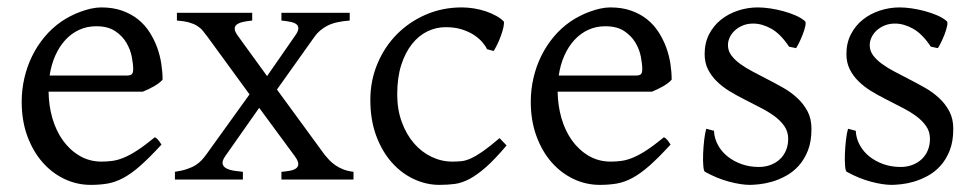

<svg xmlns="http://www.w3.org/2000/svg" viewBox="-20 -489 2661 523"><path d="M242.2 -417.5Q216.8 -417.5 195.6 -407.7Q174.3 -397.9 158 -380.1Q141.6 -362.3 130.6 -337.6Q119.6 -313 115.2 -283.2H324.2Q335.4 -283.2 339.1 -286.9Q342.8 -290.5 342.8 -300.8Q342.8 -314 339.1 -333.7Q335.4 -353.5 324.5 -372.3Q313.5 -391.1 293.7 -404.3Q273.9 -417.5 242.2 -417.5ZM422.9 -272Q414.1 -262.2 399.4 -253.9Q384.8 -245.6 369.1 -239.3H112.3Q112.8 -201.2 122.8 -166.7Q132.8 -132.3 151.6 -106.2Q170.4 -80.1 197 -64.5Q223.6 -48.8 256.8 -48.8Q272 -48.8 286.4 -50.8Q300.8 -52.7 317.4 -59.6Q334 -66.4 354.2 -79.6Q374.5 -92.8 401.9 -115.2Q408.2 -111.8 412.8 -105.5Q417.5 -99.1 419.9 -95.2Q387.2 -59.6 362.5 -37.8Q337.9 -16.1 316.2 -4.4Q294.4 7.3 273.2 11Q252 14.6 227.1 14.6Q189.5 14.6 155.5 -1.5Q121.6 -17.6 95.7 -47.1Q69.8 -76.7 54.4 -118.4Q39.1 -160.2 39.1 -211.9Q39.1 -244.6 46.4 -276.4Q53.7 -308.1 67.6 -336.4Q81.5 -364.7 101.6 -388.7Q121.6 -412.6 147 -430.2Q157.7 -437.5 171.1 -444.6Q184.6 -451.7 199.2 -457Q213.9 -462.4 228.3 -465.6Q242.7 -468.8 255.9 -468.8Q287.6 -468.8 312.5 -460Q337.4 -451.2 356 -436.3Q374.5 -421.4 387.2 -401.6Q399.9 -381.8 408 -359.9Q416 -337.9 419.4 -315.2Q422.9 -292.5 422.9 -272Z M746.6 0V-21Q758.8 -22 769.5 -23.9Q780.3 -25.9 786.4 -30.3Q792.5 -34.7 792.5 -42.7Q792.5 -50.8 782.7 -64L686 -195.3L593.8 -64Q584.5 -50.8 586.4 -42.7Q588.4 -34.7 596.7 -30.3Q605 -25.9 617.4 -23.9Q629.9 -22 641.6 -21V0H456.5V-21Q476.1 -23.9 489.7 -28.6Q503.4 -33.2 512.9 -39.3Q522.5 -45.4 529.1 -52.5Q535.6 -59.6 541 -66.9L659.7 -231.9L544.9 -389.2Q538.6 -397.9 532.2 -405.5Q525.9 -413.1 516.8 -418.7Q507.8 -424.3 494.6 -428Q481.4 -431.6 461.9 -433.1V-454.1H667V-433.1Q651.9 -431.6 640.9 -429Q629.9 -426.3 624.3 -421.6Q618.7 -417 619.4 -409.4Q620.1 -401.9 628.9 -390.1L707.5 -281.7L782.7 -390.1Q791.5 -401.9 792.5 -409.7Q793.5 -417.5 788.3 -422.1Q783.2 -426.8 772.5 -429.2Q761.7 -431.6 746.6 -433.1V-454.1H932.6V-433.1Q893.1 -430.2 871.3 -418.7Q849.6 -407.2 836.9 -389.2L734.4 -245.1L864.7 -66.9Q870.6 -59.6 877.4 -52.5Q884.3 -45.4 893.3 -39.1Q902.3 -32.7 914.6 -27.8Q926.8 -22.9 942.9 -21V0Z M1359.9 -92.8Q1328.1 -55.2 1304 -33.9Q1279.8 -12.7 1259.3 -1.7Q1238.8 9.3 1219.2 12Q1199.7 14.6 1176.8 14.6Q1141.1 14.6 1107.2 -1.2Q1073.2 -17.1 1046.9 -46.9Q1020.5 -76.7 1004.6 -119.6Q988.8 -162.6 988.8 -216.8Q988.8 -269.5 1008.1 -315.4Q1027.3 -361.3 1060.8 -395.3Q1094.2 -429.2 1139.6 -449Q1185.1 -468.8 1237.8 -468.8Q1253.9 -468.8 1270.8 -466.1Q1287.6 -463.4 1303 -458.3Q1318.4 -453.1 1331.3 -446Q1344.2 -439 1352.5 -430.2Q1353.5 -424.3 1351.1 -413.6Q1348.6 -402.8 1344.2 -390.9Q1339.8 -378.9 1334.5 -367.9Q1329.1 -356.9 1324.7 -350.1L1306.6 -355Q1302.7 -363.8 1293.9 -374Q1285.2 -384.3 1271.2 -393.6Q1257.3 -402.8 1238 -408.9Q1218.8 -415 1193.8 -415Q1168 -415 1144.3 -403.6Q1120.6 -392.1 1102.3 -369.1Q1084 -346.2 1073 -312Q1062 -277.8 1062 -231.9Q1062 -190.4 1074.5 -156.5Q1086.9 -122.6 1107.7 -98.6Q1128.4 -74.7 1155.5 -61.8Q1182.6 -48.8 1211.9 -48.8Q1225.6 -48.8 1237.3 -50Q1249 -51.3 1262.9 -57.6Q1276.9 -64 1295.2 -76.7Q1313.5 -89.4 1340.8 -112.8Z M1628.9 -417.5Q1603.5 -417.5 1582.3 -407.7Q1561 -397.9 1544.7 -380.1Q1528.3 -362.3 1517.3 -337.6Q1506.3 -313 1502 -283.2H1710.9Q1722.2 -283.2 1725.8 -286.9Q1729.5 -290.5 1729.5 -300.8Q1729.5 -314 1725.8 -333.7Q1722.2 -353.5 1711.2 -372.3Q1700.2 -391.1 1680.4 -404.3Q1660.6 -417.5 1628.9 -417.5ZM1809.6 -272Q1800.8 -262.2 1786.1 -253.9Q1771.5 -245.6 1755.9 -239.3H1499Q1499.5 -201.2 1509.5 -166.7Q1519.5 -132.3 1538.3 -106.2Q1557.1 -80.1 1583.7 -64.5Q1610.4 -48.8 1643.6 -48.8Q1658.7 -48.8 1673.1 -50.8Q1687.5 -52.7 1704.1 -59.6Q1720.7 -66.4 1741 -79.6Q1761.2 -92.8 1788.6 -115.2Q1794.9 -111.8 1799.6 -105.5Q1804.2 -99.1 1806.6 -95.2Q1773.9 -59.6 1749.3 -37.8Q1724.6 -16.1 1702.9 -4.4Q1681.2 7.3 1659.9 11Q1638.7 14.6 1613.8 14.6Q1576.2 14.6 1542.2 -1.5Q1508.3 -17.6 1482.4 -47.1Q1456.5 -76.7 1441.2 -118.4Q1425.8 -160.2 1425.8 -211.9Q1425.8 -244.6 1433.1 -276.4Q1440.4 -308.1 1454.3 -336.4Q1468.3 -364.7 1488.3 -388.7Q1508.3 -412.6 1533.7 -430.2Q1544.4 -437.5 1557.9 -444.6Q1571.3 -451.7 1585.9 -457Q1600.6 -462.4 1615 -465.6Q1629.4 -468.8 1642.6 -468.8Q1674.3 -468.8 1699.2 -460Q1724.1 -451.2 1742.7 -436.3Q1761.2 -421.4 1773.9 -401.6Q1786.6 -381.8 1794.7 -359.9Q1802.7 -337.9 1806.2 -315.2Q1809.6 -292.5 1809.6 -272Z M2190.4 -138.2Q2190.4 -103.5 2180.7 -78.9Q2170.9 -54.2 2155.3 -37.1Q2139.6 -20 2120.6 -9.8Q2101.6 0.5 2083 5.9Q2064.5 11.2 2048.1 12.9Q2031.7 14.6 2022.5 14.6Q1999 14.6 1966.1 5.9Q1933.1 -2.9 1900.4 -21Q1897 -22.5 1895.8 -36.9Q1894.5 -51.3 1895.3 -70.1Q1896 -88.9 1898.2 -107.9Q1900.4 -127 1903.8 -138.2L1924.8 -132.8Q1925.8 -112.3 1935.5 -94.2Q1945.3 -76.2 1961.7 -63Q1978 -49.8 1999.8 -42Q2021.5 -34.2 2046.9 -34.2Q2064.5 -34.2 2079.1 -39.8Q2093.8 -45.4 2104.5 -55.4Q2115.2 -65.4 2121.1 -79.6Q2127 -93.8 2127 -110.8Q2127 -130.4 2116.5 -145.5Q2106 -160.6 2088.9 -173.1Q2071.8 -185.5 2050 -196.5Q2028.3 -207.5 2005.9 -219.2Q1985.4 -229.5 1966.3 -241.2Q1947.3 -252.9 1932.4 -267.6Q1917.5 -282.2 1908.4 -300.3Q1899.4 -318.4 1899.4 -341.8Q1899.4 -372.1 1911.6 -395.8Q1923.8 -419.4 1944.1 -435.5Q1964.4 -451.7 1990.5 -460.2Q2016.6 -468.8 2044.4 -468.8Q2059.6 -468.8 2077.9 -466.1Q2096.2 -463.4 2114 -458.5Q2131.8 -453.6 2147.5 -446.8Q2163.1 -439.9 2172.9 -431.2Q2175.8 -428.2 2173.6 -418Q2171.4 -407.7 2166.7 -395.5Q2162.1 -383.3 2156.7 -372.6Q2151.4 -361.8 2148.4 -357.9L2129.4 -361.8Q2106 -397 2080.8 -410.9Q2055.7 -424.8 2031.7 -424.8Q2015.6 -424.8 2002.9 -419.4Q1990.2 -414.1 1981.2 -405.5Q1972.2 -397 1967.5 -386.7Q1962.9 -376.5 1962.9 -366.2Q1962.9 -350.6 1972.2 -338.1Q1981.4 -325.7 1996.6 -314.7Q2011.7 -303.7 2031 -293.7Q2050.3 -283.7 2070.8 -272.9Q2091.8 -262.2 2113.3 -250Q2134.8 -237.8 2151.9 -221.9Q2168.9 -206.1 2179.7 -185.8Q2190.4 -165.5 2190.4 -138.2Z M2576.7 -138.2Q2576.7 -103.5 2566.9 -78.9Q2557.1 -54.2 2541.5 -37.1Q2525.9 -20 2506.8 -9.8Q2487.8 0.5 2469.2 5.9Q2450.7 11.2 2434.3 12.9Q2418 14.6 2408.7 14.6Q2385.3 14.6 2352.3 5.9Q2319.3 -2.9 2286.6 -21Q2283.2 -22.5 2282 -36.9Q2280.8 -51.3 2281.5 -70.1Q2282.2 -88.9 2284.4 -107.9Q2286.6 -127 2290 -138.2L2311 -132.8Q2312 -112.3 2321.8 -94.2Q2331.5 -76.2 2347.9 -63Q2364.3 -49.8 2386 -42Q2407.7 -34.2 2433.1 -34.2Q2450.7 -34.2 2465.3 -39.8Q2480 -45.4 2490.7 -55.4Q2501.5 -65.4 2507.3 -79.6Q2513.2 -93.8 2513.2 -110.8Q2513.2 -130.4 2502.7 -145.5Q2492.2 -160.6 2475.1 -173.1Q2458 -185.5 2436.3 -196.5Q2414.6 -207.5 2392.1 -219.2Q2371.6 -229.5 2352.5 -241.2Q2333.5 -252.9 2318.6 -267.6Q2303.7 -282.2 2294.7 -300.3Q2285.6 -318.4 2285.6 -341.8Q2285.6 -372.1 2297.9 -395.8Q2310.1 -419.4 2330.3 -435.5Q2350.6 -451.7 2376.7 -460.2Q2402.8 -468.8 2430.7 -468.8Q2445.8 -468.8 2464.1 -466.1Q2482.4 -463.4 2500.2 -458.5Q2518.1 -453.6 2533.7 -446.8Q2549.3 -439.9 2559.1 -431.2Q2562 -428.2 2559.8 -418Q2557.6 -407.7 2553 -395.5Q2548.3 -383.3 2543 -372.6Q2537.6 -361.8 2534.7 -357.9L2515.6 -361.8Q2492.2 -397 2467 -410.9Q2441.9 -424.8 2418 -424.8Q2401.9 -424.8 2389.2 -419.4Q2376.5 -414.1 2367.4 -405.5Q2358.4 -397 2353.8 -386.7Q2349.1 -376.5 2349.1 -366.2Q2349.1 -350.6 2358.4 -338.1Q2367.7 -325.7 2382.8 -314.7Q2397.9 -303.7 2417.2 -293.7Q2436.5 -283.7 2457 -272.9Q2478 -262.2 2499.5 -250Q2521 -237.8 2538.1 -221.9Q2555.2 -206.1 2565.9 -185.8Q2576.7 -165.5 2576.7 -138.2Z"/></svg>

Font: Gentium Plus CyrE
Style: Regular
Weight: 400
Designer: J. Victor Gaultney, Annie Olsen, Iska Routamaa, Becca Hirsbrunner
Foundry: SIL International
Version: Version 5.000